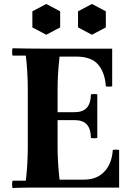

<svg xmlns="http://www.w3.org/2000/svg" viewBox="-20 -945 664 967"><path d="M43 2Q39 -17 43 -35H110Q115 -76 117.5 -120.5Q120 -165 120 -210V-490Q120 -535 117.5 -579.5Q115 -624 110 -665H43Q39 -684 43 -702Q78 -701 119.5 -700.5Q161 -700 195 -700H545V-510Q529 -507 513 -510Q509 -578 475 -619Q441 -660 363 -660H280Q275 -615 272.5 -575Q270 -535 270 -490V-210Q270 -165 272.5 -125Q275 -85 280 -40H398Q450 -40 482 -61Q514 -82 530 -116Q546 -150 548 -190Q564 -193 580 -190V0H195Q161 0 119.5 0Q78 0 43 2ZM438 -250Q437 -297 417 -318.5Q397 -340 355 -340H195V-380H355Q397 -380 417 -402Q437 -424 438 -470Q454 -473 470 -470V-250Q454 -247 438 -250ZM213 -925 283 -888V-807L213 -770L143 -807V-888ZM443 -925 513 -888V-807L443 -770L373 -807V-888Z"/></svg>

Font: Poltawski Nowy
Style: Bold
Weight: 700
Designer: Adam Pótawski, Mateusz Machalski, Borys Kosmynka, Ania Wieluska
Foundry: Capitalics.wtf
Version: Version 1.001;gftools[0.9.25]